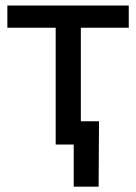

<svg xmlns="http://www.w3.org/2000/svg" viewBox="-20 -536 505 712"><path d="M186.5 0V-433.1H7.3V-515.6H457.5V-433.1H279.8V0ZM253.4 156.2V0H216.3V-86.4H347.2L345.7 156.2Z"/></svg>

Font: Inter Cardless Display
Style: Regular
Weight: 400
Designer: Rasmus Andersson
Foundry: rsms
Version: Version 4.001;git-9221beed3